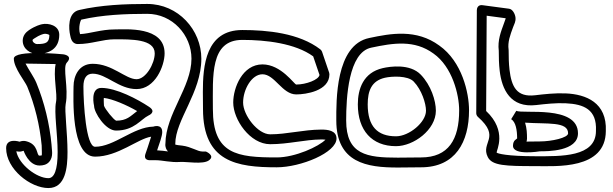

<svg xmlns="http://www.w3.org/2000/svg" viewBox="-20 -822 3101 972"><path d="M203.3 -650.6C212.1 -652.5 226.6 -648 230 -644.8C229.4 -607.2 214.6 -599 168 -599C155.8 -599 145 -610.2 145 -616C145 -621 143.4 -620.6 154.9 -628.2C182 -646.3 199.1 -649.7 203.3 -650.6ZM192.7 -699.4C185.4 -697.8 160 -691.7 127.1 -669.8C110.4 -658.7 95 -641.2 95 -616C95 -572.6 136.3 -549 168 -549C225.3 -549 280 -572.7 280 -646C280 -694.3 224.3 -706.3 192.7 -699.4ZM261.7 -497.7C248.4 -434.9 271.9 -347.1 263.5 -304.9C253 -252.4 271.7 -145 271.8 -52.1C271.9 38.8 254.4 80 225 80C165.8 80 75.3 10.5 62.5 -56C70.7 -55 81.6 -51.9 96.3 -57.8C98.4 -58.6 99.5 -58.7 99.6 -58.7C99.6 -58.7 124.3 16 180 16C198.5 16 216.1 11.6 228.2 -1.8C253.1 -29.1 241 -66.2 241 -87C241 -87.7 240.9 -88.8 240.9 -89.3C230.9 -195.7 204.6 -304 164.1 -402.5C152.4 -431.1 124.1 -470.8 109.3 -500.1C151 -499.6 220.5 -498.4 261.7 -497.7ZM318.2 -504.9C352.1 -541 300.5 -547 300.5 -547C300.5 -547 50 -572.1 50 -525C50 -477.8 106.7 -410.6 117.9 -383.5C156.3 -290 181.2 -188.3 191 -85.8C191.3 -59.5 192.9 -39.8 191.2 -35.5C190.7 -35.3 187.2 -34 180 -34C163.2 -34 177.2 -91.6 111.2 -107.4C100.6 -109.9 89.7 -108.7 79.1 -104.7C79.1 -104.7 11.1 -126.4 11 -72C11 34.1 133.9 130 225 130C312 130 321.9 26.5 321.8 -52.2C321.7 -148.9 306 -262.5 312.5 -295.1C328.5 -375.2 295.5 -480.7 318.2 -504.9Z M735.2 -280.8C676 -320.3 568.1 -377 493.3 -377C434.3 -377 456.3 -286 456.3 -286C456.3 -251.8 513.9 -161 567.3 -161C660.1 -161 692.5 -218.3 732.2 -237.5C732.2 -237.5 774.3 -254.7 735.2 -280.8ZM674.3 -259.7C639 -232.8 622.3 -211.4 568.1 -211C555.4 -215.3 511.1 -270.2 506.3 -287.2C506.1 -295.5 504.5 -311.9 505.6 -326.3C549.6 -321.4 621.6 -290.1 674.3 -259.7ZM391.9 -722.6C497.9 -746.8 612.8 -752 725.3 -752C853 -752 949.3 -644.3 949.3 -525C949.3 -379.8 819.2 -247.1 817.4 -95.2C815.1 -77.6 822.4 -63.1 830.4 -55.3C812.6 -57.6 794.6 -60.2 775.4 -60.9C786.5 -93.8 801.3 -133.1 801.3 -153C801.3 -197.4 756.1 -181 756.1 -181C654.3 -178.7 558.3 -79 461.3 -79C415.1 -79 402.3 -298.4 402.3 -384C402.3 -426.1 417.8 -449 449.3 -449C518.4 -449 580.9 -371 671.3 -371C765.4 -371 813.3 -488.5 813.3 -552C813.3 -691.1 615.4 -673 560.3 -673C491.7 -673 435.8 -651.8 385.3 -649.3C374.8 -683.9 388.5 -721.8 391.9 -722.6ZM380.8 -771.4C320.7 -757.7 328 -674.6 335.3 -643.2C337.7 -632.7 341.9 -599 374.3 -599C442.6 -599 498.9 -623 560.3 -623C642.7 -623 763.3 -625 763.3 -552C763.3 -499.4 718.1 -421 671.3 -421C615.5 -421 548.7 -499 449.3 -499C378.9 -499 352.3 -437.2 352.3 -384C352.3 -334 336.7 -29 461.3 -29C577.2 -29 677.5 -119.8 745.1 -130C735 -96 716.8 -44.3 716.8 -44.3C703.8 -7.6 740.3 -11 740.3 -11H767.3C803.4 -11 843.8 1.5 892.2 -2.1C923.3 -4.4 1006.2 11.4 1036.5 -9.4C1072.5 -34.1 1022.3 -55 1022.3 -55H1004.3C979.5 -55 948.4 -79.1 902.4 -84.8C889.4 -86.4 874.6 -87.4 867.2 -90.3C867.3 -90.9 867.3 -92.1 867.3 -93C867.3 -215.5 999.3 -352.5 999.3 -525C999.3 -670.3 882.5 -802 725.3 -802C611.3 -802 492.8 -797 380.8 -771.4Z M1565.5 -536.7 1597.5 -442.6C1593.7 -418.3 1530.3 -394.2 1479.7 -394C1469.4 -394.7 1403.6 -496 1308.7 -496C1207.4 -496 1160.7 -377.8 1160.7 -303C1160.7 -216.1 1245.9 -92 1347.7 -92C1440.6 -92 1522.8 -115.2 1605.9 -116C1615 -116.1 1622.9 -115.5 1627.6 -114.8C1594.2 -80.2 1474.4 -25 1380.7 -25C1180.1 -25 1057.7 -41 1057.7 -270C1057.7 -437 1042.6 -620 1206.7 -620C1326.8 -620 1475.3 -602.5 1565.5 -536.7ZM1610.4 -560C1609.1 -563.8 1605.9 -568.7 1602 -571.8C1495 -654.7 1332.2 -670 1206.7 -670C1020.8 -670 1007 -488.3 1007 -356.3C1007 -325.7 1007.7 -296.3 1007.7 -270C1007.7 -2 1179.2 25 1380.7 25C1502.5 25 1684.9 -49.3 1683.6 -121.7C1682.9 -161.6 1638.3 -166.3 1605.5 -166C1513.6 -165.2 1431.6 -142 1347.7 -142C1285.4 -142 1210.7 -238.3 1210.7 -303C1210.7 -368.7 1253.9 -446 1308.7 -446C1371.2 -446 1408.5 -344 1479.7 -344C1527.5 -344 1647.7 -361.1 1647.7 -446C1647.7 -448.3 1647.2 -451.5 1646.4 -454Z M2186.6 -261.5C2186.6 -312.7 2161.9 -390.3 2110.4 -443.8C2055.3 -501 1953.9 -485.5 1917.5 -477.1C1818.6 -454.3 1791.5 -370.9 1791.5 -293.5C1791.5 -162.2 1862.4 -82 1984.7 -82C2073.9 -82 2186.6 -164.7 2186.6 -261.5ZM2136.6 -261.5C2136.6 -202.8 2051.2 -132 1984.7 -132C1890.5 -132 1841.5 -182.5 1841.5 -293.5C1841.5 -362.1 1860.7 -412.7 1928.7 -428.4C1963.1 -436.3 2044.2 -440.4 2074.4 -409.1C2114.9 -367.1 2136.6 -298.3 2136.6 -261.5ZM2111.4 -25C2071.3 -25 2031.6 -23.9 1994.1 -23.9C1837.4 -23.8 1732.5 -38.7 1732.5 -212.5C1732.5 -325.2 1743.2 -557.2 1859.8 -580.8C1970.8 -604.4 2078 -621.6 2174.6 -550.9C2269.9 -483.8 2304.5 -342.6 2304.5 -263.5C2304.5 -116.6 2251 -25 2111.4 -25ZM2111.4 25C2286.3 25 2354.5 -104.1 2354.5 -263.5C2354.5 -351.9 2319.4 -510 2203.8 -591.5C2088.1 -676.2 1959.4 -653.1 1849.6 -629.7C1677.2 -594.9 1682.5 -308.5 1682.5 -212.5C1682.5 3 1837.9 26.2 1994.1 26.1C2032.6 26.1 2072.2 25 2111.4 25Z M2567.8 -218.8C2591 -204.3 2597.9 -164.2 2598 -121.3C2596.2 -117.3 2577 -113.3 2577 -84C2577 -32.7 2713 -56 2713 -56C2750.2 -56 2906 -55.1 2906 -147C2906 -292.4 2622.9 -243.4 2594.2 -261.2C2593.3 -261.8 2568.6 -218.3 2567.8 -218.8ZM2638.2 -201.1C2750.9 -193.3 2856 -208.1 2856 -147C2856 -124.4 2772.4 -106 2713 -106C2702.7 -106 2672.8 -105.1 2645.4 -105.2C2645.9 -106.8 2648 -114.4 2648 -120C2648 -144.6 2647.2 -172.4 2638.2 -201.1ZM2443.8 -742.5 2539.3 -729.7C2540 -728.1 2539.9 -728.2 2539.9 -728C2539.9 -728 2537.2 -719.9 2530.5 -701.6C2516.3 -662.6 2498.4 -617.9 2505 -565.3C2505 -531.9 2505.7 -497.2 2509.7 -463.5C2520.7 -369.5 2564 -274.7 2694.9 -290.2C2740.7 -295.6 2794.4 -301.4 2843.4 -299.2C2936.4 -294.9 3002.1 -267.5 2997 -160.2C2997 -159.8 2997 -159.3 2997 -159C2997 -25.6 2818.2 -31 2692 -31C2547.4 -31 2499.4 -44.4 2494.1 -49.5C2492.7 -60.1 2549.6 -157.6 2441.1 -260ZM2422.3 -795.8C2400.3 -798.7 2394.1 -781.3 2394 -771.1L2391 -249.1C2391 -242.5 2394 -235.1 2399.4 -230.3C2518 -125.5 2411.7 -102 2449.4 -27C2471.5 16.9 2538.3 19 2692 19C2794.4 19 3045.9 37.6 3047 -158.4C3053.3 -302.9 2946.6 -344.8 2843.9 -349.2C2790 -351.5 2734.6 -345.2 2689.1 -339.8C2596 -328.8 2569.5 -382.6 2559.3 -469.3C2555.7 -500.2 2555 -534 2555 -567C2555 -567.8 2554.9 -569.4 2554.8 -570.5C2549.4 -609 2562.5 -643.4 2577.5 -684.4C2583.2 -700.1 2591.7 -712.4 2589.7 -732.8C2588 -749.9 2576 -775.3 2557.3 -777.8Z"/></svg>

Font: Rocketfuel
Style: Regular
Weight: 400
Designer: Mew Too
Foundry: Cannot Into Space Fonts.
Version: Version 0.27